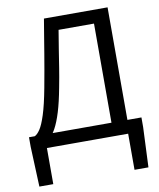

<svg xmlns="http://www.w3.org/2000/svg" viewBox="-100 -811 911 1100"><g transform="rotate(-10 356.0 -261.0)"><path d="M119.9 0V210.1H39L29.5 -22.8V-78.6H683.6V-22.8L673.5 210.1H592.5V0ZM509.3 -35.1V-655.2H303.2Q292.5 -592.6 284.6 -541.6Q276.7 -490.6 268.7 -440.2Q260.8 -389.8 248.7 -327.5Q233.7 -246.9 216.6 -191Q199.5 -135.1 180.1 -99.6Q160.6 -64 138.4 -46.3Q116.1 -28.6 90.1 -24L62.9 -78.6Q78 -85.2 94.5 -109.7Q111 -134.2 128.9 -189.6Q146.8 -245 165 -342Q175.2 -396.7 183.3 -442.9Q191.4 -489.1 198.8 -533.5Q206.2 -577.9 214.1 -626.3Q221.9 -674.7 231.9 -733.4H602V-35.1Z"/></g></svg>

Font: Noto Sans TC Thin
Style: Regular
Weight: 100
Designer: Ryoko NISHIZUKA 西塚涼子 (kana, bopomofo & ideographs); Paul D. Hunt (Latin, Greek & Cyrillic); Sandoll Communications 산돌커뮤니
Foundry: Adobe
Version: Version 2.004-H2;hotconv 1.0.118;makeotfexe 2.5.65603